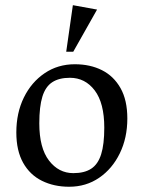

<svg xmlns="http://www.w3.org/2000/svg" viewBox="-20 -710 555 742"><path d="M247.1 11.7Q188.6 11.7 142.2 -11.2Q95.8 -34 69.4 -80.9Q43.1 -127.9 43.1 -198.1Q43.1 -273.7 72.2 -333.1Q101.3 -392.4 152.4 -427Q203.6 -461.7 269.1 -461.7Q328.6 -461.7 374 -438.8Q419.4 -416 445.7 -369.6Q472.1 -323.1 472.1 -251.9Q472.1 -177.1 443 -117.4Q413.9 -57.6 363.2 -23Q312.6 11.7 247.1 11.7ZM263.4 -40.9Q306.3 -40.9 332.4 -58Q358.6 -75 370.8 -113.5Q383 -151.9 383 -216.6Q383 -311.8 346 -360.6Q309 -409.4 250.1 -409.4Q208.2 -409.4 182 -392.3Q155.7 -375.2 143.8 -336.6Q131.9 -298.1 131.9 -233.4Q131.9 -138.2 169.3 -89.6Q206.7 -40.9 263.4 -40.9ZM235.9 -510.1 261.6 -690 355.1 -673 263.1 -510.1Z"/></svg>

Font: Ancizar Serif Light
Style: Regular
Weight: 300
Designer: Cesar Puertas, Viviana Monsalve, Julian Moncada, Julian Prieto, Jose Castro, Felipe Aragon, Mariel Hernandez, Sara Alarc
Version: Version 8.100